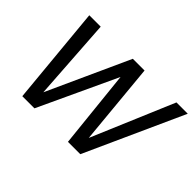

<svg xmlns="http://www.w3.org/2000/svg" viewBox="-124 -992 1285 1285"><g transform="rotate(45 518.5 -350.0)"><path d="M171 0 105 -700H213L252 -118L517 -700H628L683 -117L930 -700H1037L720 0H603L545 -556L286 0Z"/></g></svg>

Font: DM Sans 12pt Medium
Style: Italic
Weight: 500
Italic angle: -10°
Version: Version 4.004;gftools[0.9.30]